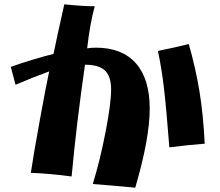

<svg xmlns="http://www.w3.org/2000/svg" viewBox="-20 -836 1019 890"><path d="M410 17Q444 -93 469.5 -225Q495 -357 495 -421Q495 -482 466.5 -509Q438 -536 374 -536Q334 -259 312 -18Q215 -31 123 -35Q135 -117 165 -281.5Q195 -446 208 -505Q131 -477 52 -443L30 -526Q74 -542 132 -559.5Q190 -577 228 -586Q241 -651 278 -816Q364 -807 419 -807Q397 -726 384 -612Q404 -615 425 -615Q546 -615 610 -542.5Q674 -470 674 -332Q674 -195 607 34Q490 23 410 17ZM712 -600Q789 -615 855 -632Q887 -520 904.5 -413.5Q922 -307 929 -170Q853 -164 765 -153Q751 -334 740 -427.5Q729 -521 712 -600Z"/></svg>

Font: Otomanopee One
Style: Regular
Weight: 400
Designer: Das Ende der Wildnis
Foundry: Gutenberg Labo
Version: Version 3.005